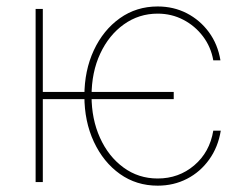

<svg xmlns="http://www.w3.org/2000/svg" viewBox="-20 -569 764 600"><path d="M522.9 -281.7V-259.3H101.1V-281.7ZM113.8 -541V0H91.3V-541ZM472.7 11.2Q406.2 11.2 354.7 -25.4Q303.2 -62 273.4 -125.7Q243.7 -189.5 243.7 -269Q243.7 -348.6 273.2 -411.9Q302.7 -475.1 354.5 -512Q406.2 -548.8 472.7 -548.8Q522.5 -548.8 563.7 -527.6Q605 -506.3 632.8 -468.5Q660.6 -430.7 668.9 -380.4H646.5Q639.2 -422.4 614.3 -455.3Q589.4 -488.3 552.7 -507.3Q516.1 -526.4 472.7 -526.4Q414.1 -526.4 367.2 -492.9Q320.3 -459.5 293.2 -401.4Q266.1 -343.3 266.1 -269Q266.1 -196.8 292.5 -138.4Q318.8 -80.1 365.7 -45.7Q412.6 -11.2 472.7 -11.2Q538.6 -11.2 586.9 -52.2Q635.3 -93.3 646.5 -160.6H669.9Q661.6 -109.4 633.8 -70.6Q606 -31.7 564.5 -10.3Q522.9 11.2 472.7 11.2Z"/></svg>

Font: Inter 17pt Thin
Style: Regular
Weight: 250
Version: Version 4.001;git-66647c0bb